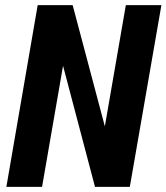

<svg xmlns="http://www.w3.org/2000/svg" viewBox="-20 -731 651 751"><path d="M611.3 -710.9 487.8 0H351.6L226.6 -473.6L144.5 0H4.9L127.4 -710.9H264.2L390.1 -236.8L472.2 -710.9Z"/></svg>

Font: Roboto Condensed
Style: Bold Italic
Weight: 700
Italic angle: -12°
Designer: Christian Robertson
Foundry: Google
Version: Version 3.0